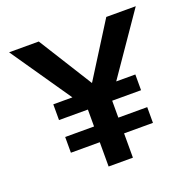

<svg xmlns="http://www.w3.org/2000/svg" viewBox="-120 -786 905 906"><g transform="rotate(-20 333.0 -333.5)"><path d="M275 0V-122H130V-201H275V-286H130V-365H226L18 -667H167L336 -397L506 -667H654L446 -365H542V-286H397V-201H542V-122H397V0Z"/></g></svg>

Font: Maven Pro SemiBold
Style: Regular
Weight: 600
Designer: Joe Prince
Foundry: Joe Prince
Version: Version 2.103